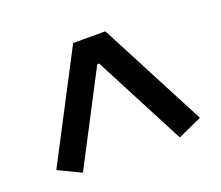

<svg xmlns="http://www.w3.org/2000/svg" viewBox="-81 -813 762 661"><g transform="rotate(-20 300.0 -482.5)"><path d="M475 -267 301 -601H294L120 -267L37 -307L241 -698H359L563 -307Z"/></g></svg>

Font: IBM Plaex Mono Medium
Style: Regular
Weight: 500
Designer: Mike Abbink, Paul van der Laan, Pieter van Rosmalen
Foundry: Bold Monday
Version: Version 2.003